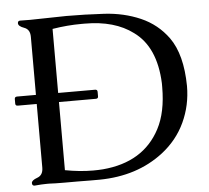

<svg xmlns="http://www.w3.org/2000/svg" viewBox="-50 -744 875 802"><g transform="rotate(-5 387.0 -343.0)"><path d="M104.5 -687 257.3 -689.9Q332 -689.9 414.6 -685.3Q497.1 -680.7 566.7 -650.4Q636.2 -620.1 680.7 -558.6Q731.9 -486.8 733.4 -355Q733.4 -273.9 700.4 -203.1Q667.5 -132.3 603 -82.5Q493.7 1.5 336.4 3.4H297.4Q269 3.4 244.1 2.9H187Q146.5 2.9 125.5 1.5H113.8Q94.2 1.5 63 4.4Q52.7 4.4 52.7 -7.1Q52.7 -18.6 77.1 -27.3Q101.6 -36.1 101.6 -67.9V-334.5H22.5Q12.2 -334.5 12.2 -343.8V-362.8Q12.2 -372.6 22.5 -372.6H101.6V-616.2Q101.6 -647.5 77.1 -656Q52.7 -664.6 52.7 -677.2Q52.7 -687.5 63 -687.5Q83.5 -687 104.5 -687ZM194.8 -48.8Q256.3 -37.1 312 -37.1Q333 -37.1 353.5 -38.6Q524.4 -53.2 593.8 -185.5Q629.9 -253.9 629.9 -359.4V-375.5Q623.5 -528.3 532.7 -593.8Q456.1 -651.4 330.6 -651.4Q324.2 -651.4 317.9 -651.4Q257.8 -651.4 194.8 -641.1V-372.6H349.6Q359.4 -372.6 359.4 -362.8V-343.8Q359.4 -334.5 349.6 -334.5H194.8Z"/></g></svg>

Font: Caudex
Style: Regular
Weight: 400
Version: Version 1.04